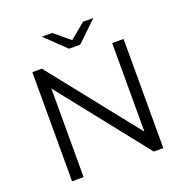

<svg xmlns="http://www.w3.org/2000/svg" viewBox="-152 -1019 1117 1157"><g transform="rotate(-20 406.5 -440.5)"><path d="M114 -700V0H188V-568L638 0H699V-700H626V-132L175 -700ZM241 -881 370 -757H442L571 -881H505L406 -799L307 -881Z"/></g></svg>

Font: Malon Grotesk
Style: Regular
Weight: 400
Designer: Julieta Ulanovsky
Foundry: Julieta Ulanovsky
Version: Version 7.200